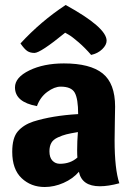

<svg xmlns="http://www.w3.org/2000/svg" viewBox="-20 -739 534 769"><path d="M128 -314Q40 -330 40 -389Q40 -429 97.5 -457Q155 -485 236 -485Q341 -485 391 -445Q441 -405 441 -312Q441 -304 440 -253Q439 -202 439 -177Q439 -62 458 -5Q414 7 380 7Q308 7 296 -51Q272 -23 234.5 -6.5Q197 10 159 10Q104 10 66.5 -25.5Q29 -61 29 -131Q29 -187 51.5 -213Q74 -239 113 -252Q189 -276 293 -282Q293 -343 279.5 -367.5Q266 -392 223 -392Q198 -392 169.5 -371Q141 -350 128 -314ZM292 -210Q262 -205 246 -201Q230 -197 211.5 -188.5Q193 -180 185.5 -166.5Q178 -153 178 -133Q178 -108 190 -95.5Q202 -83 220 -83Q262 -83 290 -108Q289 -117 289 -138Q289 -174 292 -210ZM243 -719Q407 -629 407 -576Q407 -559 389.5 -542Q372 -525 345 -519Q321 -547 295 -569.5Q269 -592 255 -600L241 -608Q142 -527 118 -527Q101 -527 89.5 -534.5Q78 -542 62 -565Q144 -654 243 -719Z"/></svg>

Font: Overlock Black
Style: Regular
Weight: 900
Designer: Dario Muhafara
Foundry: Dario Manuel Muhafara
Version: Version 1.002